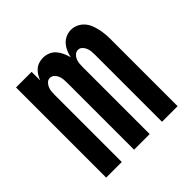

<svg xmlns="http://www.w3.org/2000/svg" viewBox="-142 -656 783 783"><g transform="rotate(-45 250.0 -264.0)"><path d="M44 0V-520H134V-470Q138 -482 144.5 -492.5Q151 -503 160.5 -511.5Q170 -520 182.5 -524Q195 -528 207 -528Q223 -528 237.5 -522Q252 -516 262 -504.5Q272 -493 278.5 -478.5Q285 -464 289 -449Q292 -464 298 -478Q304 -492 314 -503.5Q324 -515 338.5 -521.5Q353 -528 368 -528Q384 -528 398.5 -521.5Q413 -515 423.5 -503.5Q434 -492 440 -478Q446 -464 449.5 -448.5Q453 -433 454.5 -418Q456 -403 456 -387V0H366V-387Q366 -397 365 -407Q364 -417 360 -426.5Q356 -436 348.5 -443Q341 -450 331 -450Q321 -450 313 -443Q305 -436 301 -426.5Q297 -417 296 -407Q295 -397 295 -387V0H205V-387Q205 -397 204 -407Q203 -417 199 -426.5Q195 -436 187 -443Q179 -450 169 -450Q159 -450 151.5 -443Q144 -436 140 -426.5Q136 -417 135 -407Q134 -397 134 -387V0Z"/></g></svg>

Font: Iosevka Semibold
Style: Regular
Weight: 600
Monospace: yes
Designer: Belleve Invis
Foundry: Belleve Invis
Version: Version 33.2.3; ttfautohint (v1.8.4)